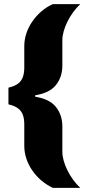

<svg xmlns="http://www.w3.org/2000/svg" viewBox="-20 -763 430 933"><path d="M237 150Q207 136 181.5 114.5Q156 93 137 65.5Q118 38 108 7.5Q98 -23 98 -54V-159Q98 -186 91 -205Q84 -224 67.5 -236.5Q51 -249 21 -256V-337Q51 -344 67.5 -356.5Q84 -369 91 -388.5Q98 -408 98 -434V-539Q98 -570 108 -600.5Q118 -631 137 -658.5Q156 -686 181.5 -708Q207 -730 237 -743H370Q351 -725 335 -703Q319 -681 307.5 -657.5Q296 -634 289.5 -611Q283 -588 283 -568V-445Q283 -389 252 -350Q221 -311 151 -300V-293Q221 -282 252 -243Q283 -204 283 -148V-25Q283 -5 289.5 18Q296 41 307.5 64.5Q319 88 335 110Q351 132 370 150Z"/></svg>

Font: Saira Thin Black
Style: Regular
Weight: 900
Version: Version 1.101